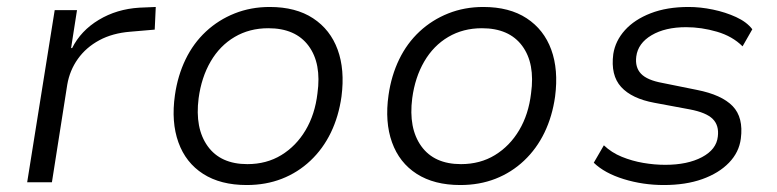

<svg xmlns="http://www.w3.org/2000/svg" viewBox="-20 -523 2231 551"><path d="M58 0 137 -494H201L184 -385H187Q212 -435 263.5 -466Q315 -497 380 -501L427 -503L424 -438L354 -432Q303 -428 265 -407.5Q227 -387 203.5 -354Q180 -321 173 -280L129 0Z M688 8Q613 8 563 -24Q513 -56 492 -114.5Q471 -173 482 -250Q490 -306 512.5 -352.5Q535 -399 571 -432.5Q607 -466 653.5 -484.5Q700 -503 754 -503Q829 -503 878.5 -470.5Q928 -438 949 -380.5Q970 -323 960 -246Q952 -189 929.5 -142.5Q907 -96 871 -62Q835 -28 789 -10Q743 8 688 8ZM690 -52Q745 -52 787.5 -78Q830 -104 857 -149.5Q884 -195 891 -255Q903 -341 865.5 -391.5Q828 -442 750 -442Q696 -442 653.5 -417Q611 -392 584.5 -346.5Q558 -301 550 -241Q539 -155 576 -103.5Q613 -52 690 -52Z M1301 8Q1226 8 1176 -24Q1126 -56 1105 -114.5Q1084 -173 1095 -250Q1103 -306 1125.5 -352.5Q1148 -399 1184 -432.5Q1220 -466 1266.5 -484.5Q1313 -503 1367 -503Q1442 -503 1491.5 -470.5Q1541 -438 1562 -380.5Q1583 -323 1573 -246Q1565 -189 1542.5 -142.5Q1520 -96 1484 -62Q1448 -28 1402 -10Q1356 8 1301 8ZM1303 -52Q1358 -52 1400.5 -78Q1443 -104 1470 -149.5Q1497 -195 1504 -255Q1516 -341 1478.5 -391.5Q1441 -442 1363 -442Q1309 -442 1266.5 -417Q1224 -392 1197.5 -346.5Q1171 -301 1163 -241Q1152 -155 1189 -103.5Q1226 -52 1303 -52Z M1885 8Q1825 8 1770 -9Q1715 -26 1684 -56L1713 -106Q1735 -85 1764.5 -73Q1794 -61 1826 -55.5Q1858 -50 1889 -50Q1953 -50 1994.5 -72Q2036 -94 2040 -131Q2044 -163 2025.5 -181.5Q2007 -200 1960 -209L1858 -228Q1793 -240 1762.5 -273.5Q1732 -307 1740 -368Q1746 -406 1773.5 -436.5Q1801 -467 1847.5 -485Q1894 -503 1956 -503Q1990 -503 2026 -495.5Q2062 -488 2092.5 -474Q2123 -460 2139 -439L2111 -390Q2082 -419 2037.5 -432Q1993 -445 1949 -445Q1889 -445 1850 -422Q1811 -399 1806 -361Q1802 -330 1819.5 -311.5Q1837 -293 1881 -285L1980 -265Q2051 -251 2082.5 -218.5Q2114 -186 2106 -125Q2101 -86 2072 -56Q2043 -26 1995.5 -9Q1948 8 1885 8Z"/></svg>

Font: Nunito Sans 7pt Light
Style: Italic
Weight: 300
Italic angle: -9°
Designer: Vernon Adams
Foundry: Vernon Adams
Version: Version 3.101;gftools[0.9.27]